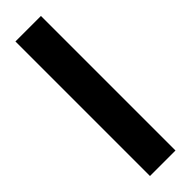

<svg xmlns="http://www.w3.org/2000/svg" viewBox="-1 -52 338 338"><g transform="rotate(45 167.5 116.5)"><path d="M0 148.9V85.4H335V148.9Z"/></g></svg>

Font: Charis SIL Afr
Style: Regular
Weight: 400
Foundry: SIL International
Version: Version 5.000